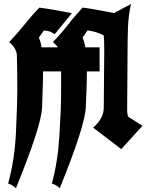

<svg xmlns="http://www.w3.org/2000/svg" viewBox="-20 -770 756 982"><path d="M347.7 -702.6 259.8 -595.2Q241.7 -606 235.4 -608.6Q229 -611.3 204.6 -614.7Q195.8 -601.6 178.7 -577.1Q188 -557.1 192.9 -527.8H276.4Q266.6 -541.5 251 -554.7Q292.5 -599.1 313.5 -625.5Q334.5 -651.9 341.8 -660.6L341.3 -661.6Q370.1 -695.8 402.8 -731H403.8Q414.1 -729.5 423.6 -728.3Q433.1 -727.1 440.4 -725.6L453.6 -723.6H455.1L563.5 -703.1L649.9 -749.5Q636.7 -690.9 634.5 -627.9Q632.3 -564.9 632.3 -500L630.4 -213.4Q630.4 -176.8 637.2 -171.9Q644 -167 708.5 -126.5Q653.8 -65.9 600.1 -7.3Q515.1 -71.8 456.5 -117.2Q509.8 -164.1 510.7 -216.8L513.2 -512.2Q513.2 -563.5 510.7 -588.9Q474.1 -608.4 427.7 -614.7Q419.4 -601.6 402.3 -577.1Q410.2 -561 417 -527.8H489.3V-404.8H424.3Q424.3 -358.9 422.4 -311.8Q420.4 -264.6 418.9 -223.6Q416.5 -129.9 285.6 192.9Q266.1 173.8 245.1 168.9Q275.4 61 283.9 -77.4Q292.5 -215.8 292.5 -298.8Q292.5 -381.8 292.5 -404.8H200.2Q200.2 -358.9 198.2 -311.8Q196.3 -264.6 195.3 -223.6Q193.8 -131.8 61.5 192.9Q43.5 174.8 21.5 168.9Q54.7 48.8 61.5 -90.3Q68.4 -229.5 68.4 -321.3Q68.4 -413.1 66.4 -483.9Q65.4 -523.4 26.9 -554.7Q68.8 -599.1 103.8 -642.6Q138.7 -686 180.7 -731Q241.2 -723.6 347.7 -702.6Z"/></svg>

Font: UnifrakturCook
Style: Bold
Weight: 700
Designer: j. 'mach' wust
Version: Version 2011-09-01